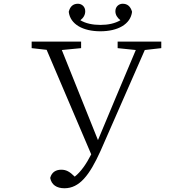

<svg xmlns="http://www.w3.org/2000/svg" viewBox="-20 -947 1040 1025"><path d="M149 -690 229 -681 467 -123C441 -72 412 -30 379 -4C351 -32 332 -41 307 -41C280 -41 256 -29 248 3C255 40 283 58 324 58C404 58 458 -11 517 -142L753 -680L841 -690V-725H608V-690L705 -680L600 -431L503 -199L310 -680L413 -690V-725H149ZM516 -780C608 -780 677 -817 685 -884C677 -913 660 -927 635 -927C615 -927 596 -912 596 -887C596 -868 606 -852 623 -839C594 -822 558 -814 516 -814C474 -814 437 -822 409 -839C426 -852 435 -868 435 -887C435 -912 416 -927 396 -927C371 -927 354 -913 347 -884C355 -817 423 -780 516 -780Z"/></svg>

Font: Kiri Minchoo Light
Style: Regular
Weight: 300
Designer: Ryoko NISHIZUKA 西塚涼子 (kana & ideographs); Frank Grießhammer (Latin, Greek & Cyrillic);
akenotsuki.com/eyeben/fonts/ (U+
Foundry: Adobe
akenotsuki.com/eyeben/fonts/
Version: Version 4.002;hotconv 1.0.119;makeotfexe 2.5.65604